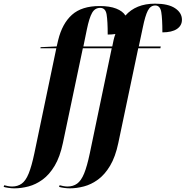

<svg xmlns="http://www.w3.org/2000/svg" viewBox="-161 -790 1015 1050"><path d="M-83 240Q-97 240 -114.5 237.5Q-132 235 -141 232L-138 223Q-131 225 -118.5 227.5Q-106 230 -95 230Q-64 230 -42 214Q-20 198 -4 158.5Q12 119 27 48L147 -526H60L61 -532L149 -536L157 -570Q179 -661 232.5 -709Q286 -757 384 -757Q439 -757 474.5 -743Q510 -729 525 -705Q553 -737 593.5 -753.5Q634 -770 687 -770Q759 -770 796.5 -745Q834 -720 834 -682Q834 -650 806.5 -631.5Q779 -613 727 -613Q727 -687 721 -723.5Q715 -760 688 -760Q662 -760 647.5 -732Q633 -704 620 -640L598 -536H718L716 -526H595L486 -8Q470 68 441 116.5Q412 165 375 192Q338 219 298 229.5Q258 240 221 240Q206 240 188.5 237.5Q171 235 162 232L165 223Q172 225 184.5 227.5Q197 230 208 230Q239 230 261 214Q283 198 299 159Q315 120 330 49L450 -526H292L183 -8Q167 68 138 116.5Q109 165 72 192Q35 219 -5 229.5Q-45 240 -83 240ZM452 -536H453L460 -570Q464 -588 470 -604Q451 -601 428 -601Q428 -675 422 -711Q416 -747 387 -747Q358 -747 342.5 -719.5Q327 -692 314 -629L295 -536Z"/></svg>

Font: Noto Serif Display SemiCondensed
Style: Bold Italic
Weight: 700
Width: 4
Italic angle: -12°
Designer: Monotype Design Team
Foundry: Monotype Imaging Inc.
Version: Version 2.009